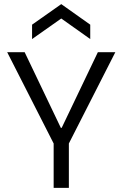

<svg xmlns="http://www.w3.org/2000/svg" viewBox="-20 -914 596 934"><path d="M241 0V-216L15 -660H100L276 -292H280L456 -660H541L315 -216V0ZM136 -724V-794L278 -894L419 -794V-724L278 -824Z"/></svg>

Font: Bricolage Grotesque 24pt Light
Style: Regular
Weight: 300
Designer: Mathieu Triay
Foundry: Atelier Triay
Version: Version 1.001;gftools[0.9.33.dev8+g029e19f]